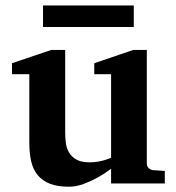

<svg xmlns="http://www.w3.org/2000/svg" viewBox="-20 -687 660 719"><path d="M396 0V-55.2Q371.1 -36.1 344.2 -21.5Q321.3 -8.8 293.5 1.7Q265.6 12.2 237.8 12.2Q195.3 12.2 166.7 1Q138.2 -10.3 121.1 -31.2Q104 -52.2 96.9 -82.5Q89.8 -112.8 89.8 -150.9V-409.2H24.9V-450.2L171.9 -500H224.1V-189.9Q224.1 -171.4 226.6 -151.9Q229 -132.3 238.3 -116.2Q247.6 -100.1 265.9 -89.6Q284.2 -79.1 315.9 -79.1Q331.5 -79.1 345.9 -81.5Q360.4 -84 371.6 -87.4Q384.3 -91.3 396 -96.2V-409.2H333V-450.2L479 -500H529.8V-73.2Q529.8 -64 536.9 -57.4Q543.9 -50.8 553.2 -49.8L597.2 -46.9V0ZM141.1 -585.9V-666.5H481V-585.9Z"/></svg>

Font: Charis SIL APac
Style: Bold
Weight: 700
Foundry: SIL International
Version: Version 5.000